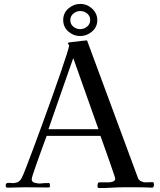

<svg xmlns="http://www.w3.org/2000/svg" viewBox="-20 -953 814 975"><path d="M480 -297Q448 -387 416 -477.5Q384 -568 352 -658Q321 -568 289 -478Q257 -388 226 -297ZM438 -851Q438 -872 422.5 -884.5Q407 -897 387 -897Q368 -897 352.5 -884Q337 -871 337 -850Q337 -830 352.5 -817.5Q368 -805 387 -805Q407 -805 422.5 -818Q438 -831 438 -851ZM762 -15Q762 -2 753 0Q733 -1 712 -1.5Q691 -2 671 -2Q640 -2 609.5 -2Q579 -2 548 0Q532 1 515.5 1.5Q499 2 483 2Q478 2 476.5 -1.5Q475 -5 475 -9L476 -17Q476 -20 478 -23.5Q480 -27 484 -27H533Q542 -27 553.5 -31Q565 -35 565 -46Q565 -49 558 -69.5Q551 -90 541 -119.5Q531 -149 520 -179Q509 -209 501 -232.5Q493 -256 490 -263H217Q214 -254 205 -230.5Q196 -207 185.5 -177Q175 -147 164.5 -118Q154 -89 147.5 -68.5Q141 -48 141 -43Q141 -29 156 -25Q171 -21 181 -21Q191 -21 200.5 -22.5Q210 -24 220 -23Q222 -24 226 -24Q232 -24 233 -17Q234 -10 234 -6Q233 -2 229.5 -1.5Q226 -1 222 -1Q193 -1 163 -1.5Q133 -2 104 -2Q82 -2 61 -1Q40 0 18 0Q9 0 9 -10Q9 -23 18 -24Q27 -25 40 -23.5Q53 -22 67.5 -27Q82 -32 92 -53Q97 -62 112 -101Q127 -140 149 -198.5Q171 -257 195.5 -324.5Q220 -392 244 -459Q268 -526 287.5 -583Q307 -640 319 -677.5Q331 -715 331 -722Q331 -724 328 -727.5Q325 -731 325 -732Q325 -736 328 -737Q338 -739 349 -740Q360 -741 370 -742Q383 -744 396 -745.5Q409 -747 422 -748L681 -48Q685 -38 696.5 -32.5Q708 -27 718 -27Q727 -27 736.5 -27.5Q746 -28 756 -28Q760 -28 761 -23Q762 -18 762 -15ZM474 -850Q474 -816 447.5 -793Q421 -770 387 -770Q353 -770 327 -793Q301 -816 301 -851Q301 -887 327.5 -910Q354 -933 388 -933Q422 -933 448 -909Q474 -885 474 -850Z"/></svg>

Font: Kaisei HarunoUmi
Style: Regular
Weight: 400
Designer: Font-Kai, 金井和夫
Foundry: KAZUO KANAI
Version: Version 5.003